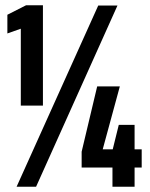

<svg xmlns="http://www.w3.org/2000/svg" viewBox="-20 -709 568 729"><path d="M59 -308V-600L8 -582V-653L79 -689H143V-308ZM43 0 353 -688H426L117 0ZM407 0V-73H290V-133L349 -381H435L370 -142H408L431 -235H491V-142H518V-73H491V0Z"/></svg>

Font: Saira ExtraCondensed ExtraBold
Style: Regular
Weight: 800
Width: 2
Designer: Hector Gatti with collaboration of the Omnibus-Type team
Foundry: Omnibus-Type
Version: Version 1.101